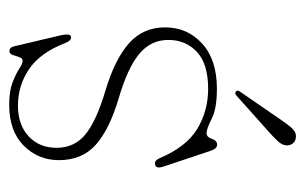

<svg xmlns="http://www.w3.org/2000/svg" viewBox="-146 -524 679 428"><g transform="rotate(90 194.0 -310.5)"><path d="M216 -10.5Q258.5 -10.5 284.2 -34.2Q310 -58 310 -96.5Q310 -136.5 280 -161Q250 -185.5 182.5 -205.5Q112.5 -226.5 77 -258Q41.5 -289.5 41.5 -338.5Q41.5 -388 77.5 -421Q113.5 -454 178.5 -454Q222.5 -454 245 -442.5Q267.5 -431 277.5 -431Q286 -431 290 -442.8Q294 -454.5 303 -454.5Q311.5 -454.5 316 -442L352 -334.5Q357 -319.5 348.5 -316.5Q339 -313.5 333.5 -325.5Q308 -386 267.8 -410.2Q227.5 -434.5 178.5 -434.5Q123 -434.5 96.2 -409.5Q69.5 -384.5 69.5 -345.5Q69.5 -307 100.5 -281Q131.5 -255 200 -235Q269 -214.5 303.2 -184Q337.5 -153.5 337.5 -102Q337.5 -55.5 305 -23.2Q272.5 9 214 9Q183.5 9 164.2 1.5Q145 -6 133.5 -13.5Q122 -21 116 -21Q110.5 -21 108 -13.8Q105.5 -6.5 103 1Q100.5 8.5 94.5 8.5Q86.5 8.5 84 -1L59.5 -104.5Q54.5 -126 61.5 -128.5Q70.5 -131.5 77 -114.5Q98.5 -59.5 135 -35Q171.5 -10.5 216 -10.5ZM247 -596Q258.5 -613 267.2 -622.2Q276 -631.5 287.5 -630Q296 -629 300.8 -622.5Q305.5 -616 304.5 -608Q303.5 -599 295.8 -590.5Q288 -582 277.5 -572.5L193.5 -497.5Q188.5 -493 184.5 -496.5Q180 -499.5 185.5 -506.5Z"/></g></svg>

Font: Fraunces 72pt S050 Thin
Style: Regular
Weight: 100
Version: Version 1.000; ttfautohint (v1.8.3)